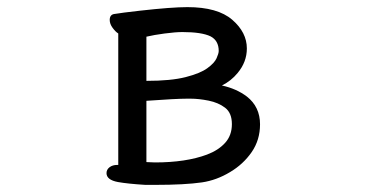

<svg xmlns="http://www.w3.org/2000/svg" viewBox="-20 -504 1040 539"><path d="M311 7Q279 1 279 -18Q279 -28 287.5 -34.5Q296 -41 309 -41H312V-410Q304 -415 296 -426Q288 -437 288 -448Q288 -464 303 -465Q320 -468 373 -474Q462 -484 506 -484Q591 -484 632 -448.5Q673 -413 673 -368Q673 -330 647 -299Q629 -277 603 -264Q644 -255 673 -233Q710 -204 710 -155Q710 -111 686.5 -77Q663 -43 626 -21Q588 2 547 8Q499 15 416 15H388Q339 12 311 7ZM594 -361Q594 -390 571 -402Q546 -414 492 -414Q473 -414 442.5 -410Q412 -406 391 -401V-277Q460 -277 501 -287.5Q542 -298 562 -312.5Q582 -327 588 -340.5Q594 -354 594 -361ZM391 -221V-49L415 -48Q502 -48 561 -70Q593 -82 612 -103Q631 -124 631 -155.5Q631 -187 612 -201.5Q593 -216 565.5 -221.5Q538 -227 515 -227H505Q474 -227 391 -221Z"/></svg>

Font: Moon Stars Kai
Style: Bold
Weight: 700
Designer: GuiWonder
Version: Version 1.101